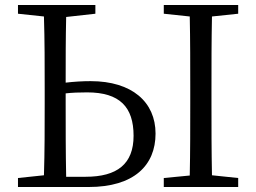

<svg xmlns="http://www.w3.org/2000/svg" viewBox="-20 -749 1025 769"><path d="M245 -41C243 -139 243 -238 243 -337V-375C269 -378 296 -379 329 -379C460 -379 515 -320 515 -205C515 -92 449 -41 323 -41ZM362 -694V-729H52V-694L156 -683C159 -587 159 -489 159 -392V-337C159 -240 159 -142 156 -47L52 -36V0H335C517 0 603 -87 603 -214C603 -340 509 -424 343 -424C311 -424 277 -422 243 -418C243 -507 243 -595 245 -681ZM934 -694V-729H636V-694L740 -683C742 -587 742 -489 742 -392V-337C742 -239 742 -142 740 -46L636 -36V0H934V-36L829 -47C827 -143 827 -241 827 -337V-392C827 -491 827 -588 829 -683Z"/></svg>

Font: Noto Serif CJK JP
Style: Regular
Weight: 400
Designer: Ryoko NISHIZUKA 西塚涼子 (kana & ideographs); Frank Grießhammer (Latin, Greek & Cyrillic); Wenlong ZHANG 张文龙 (bopomofo); San
Foundry: Adobe Systems Incorporated
Version: Version 1.000;PS 1;hotconv 16.6.53;makeotf.lib2.5.65590